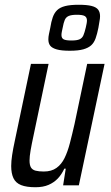

<svg xmlns="http://www.w3.org/2000/svg" viewBox="-20 -778 464 806"><path d="M129 8Q91 8 68.5 -1Q46 -10 36.5 -30Q27 -50 27 -81Q27 -101 31 -127.5Q35 -154 42 -186L110 -510H184L121 -210Q113 -173 108.5 -147Q104 -121 104 -104Q104 -85 110 -75Q116 -65 129.5 -61.5Q143 -58 164 -58Q196 -58 217 -73Q238 -88 251 -114.5Q264 -141 273.5 -177.5Q283 -214 293 -258L346 -510H419L311 0H245L256 -70H250Q239 -46 223 -29Q207 -12 184 -2Q161 8 129 8ZM273 -565Q238 -565 218.5 -570.5Q199 -576 191 -586Q183 -596 183 -613Q183 -623 185.5 -635Q188 -647 191 -661Q195 -687 201.5 -705.5Q208 -724 220 -735.5Q232 -747 253.5 -752.5Q275 -758 310 -758Q345 -758 364.5 -753Q384 -748 392 -737.5Q400 -727 400 -710Q400 -700 397.5 -688Q395 -676 393 -661Q388 -636 381.5 -617.5Q375 -599 363 -588Q351 -577 330 -571Q309 -565 273 -565ZM280 -608Q303 -608 314 -613Q325 -618 330 -629.5Q335 -641 340 -662Q342 -671 343.5 -678.5Q345 -686 345 -692Q345 -705 336 -710.5Q327 -716 303 -716Q280 -716 268.5 -711Q257 -706 252 -694.5Q247 -683 243 -661Q241 -652 239.5 -644.5Q238 -637 238 -631Q238 -618 247 -613Q256 -608 280 -608Z"/></svg>

Font: Saira Condensed
Style: Italic
Weight: 400
Width: 3
Italic angle: -12°
Designer: Hector Gatti with collaboration of the Omnibus-Type team
Foundry: Omnibus-Type
Version: Version 1.100